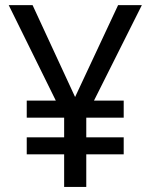

<svg xmlns="http://www.w3.org/2000/svg" viewBox="-20 -734 591 754"><path d="M274.9 -353 443.8 -713.9H537.1L349.1 -338.9H465.8V-272H318.8V-194.8H465.8V-127.9H318.8V0H231.9V-127.9H85V-194.8H231.9V-272H85V-338.9H199.2L14.2 -713.9H107.9Z"/></svg>

Font: WenQuanYi Micro Hei
Style: Regular
Weight: 400
Foundry: Ascender Corporation
Version: Version 0.2.0-beta